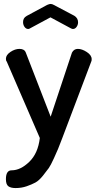

<svg xmlns="http://www.w3.org/2000/svg" viewBox="-20 -729 497 974"><path d="M182 -29 14 -417Q10 -421 10 -431Q10 -450 33 -465.5Q56 -481 79 -481Q104 -481 111 -462L237 -137L345 -462Q355 -481 375 -481Q396 -481 420.5 -465Q445 -449 445 -429Q445 -419 443 -417L295 -26Q279 15 274.5 26.5Q270 38 253.5 74Q237 110 227.5 123.5Q218 137 198 162Q178 187 159.5 197Q141 207 115 216Q89 225 59 225Q35 225 22.5 216Q10 207 10 180Q10 135 39 135Q84 135 128.5 92Q173 49 182 -29ZM236 -641 132 -585Q128 -582 123 -582Q112 -582 104.5 -592.5Q97 -603 97 -617Q97 -638 115 -648L219 -704Q231 -709 236 -709Q245 -709 253 -704L357 -649Q376 -637 376 -616Q376 -603 368.5 -592.5Q361 -582 350 -582Q348 -582 344 -583Q342 -585 340 -585Z"/></svg>

Font: AkaAcidDosis
Style: SemiBold
Weight: 600
Designer: Edgar Tolentino, Pablo Impallari, Igino Marini, Cyberella
Foundry: Edgar Tolentino, Pablo Impallari, Igino Marini, Cyberella
Version: Version 1.007